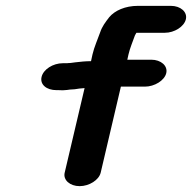

<svg xmlns="http://www.w3.org/2000/svg" viewBox="-20 -650 656 656"><path d="M173 -342H180C187 -342 194 -341 201 -342C206 -342 212 -343 219 -344L235 -345C246 -347 255 -348 269 -349L201 -60C195 -35 219 -14 252 -14C285 -14 318 -35 324 -60L393 -354H475C508 -354 542 -375 548 -400C554 -425 530 -446 497 -446H415L419 -464C424 -486 434 -509 441 -529L446 -538H543C576 -538 609 -559 615 -584C621 -609 597 -630 564 -630H451C408 -630 372 -614 353 -591C340 -574 329 -560 322 -539C314 -516 302 -490 296 -464L291 -441C272 -441 254 -439 237 -437L222 -435C217 -434 213 -435 210 -434H195C161 -434 128 -413 122 -387C116 -361 139 -342 173 -342Z"/></svg>

Font: Blanket
Style: SikObl
Weight: 700
Foundry: Cannot Into Space Fonts
Version: Version 0.9